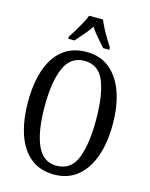

<svg xmlns="http://www.w3.org/2000/svg" viewBox="-136 -1017 869 1112"><g transform="rotate(15 298.5 -460.5)"><path d="M298 10Q213 10 156.5 -36Q100 -82 72 -165Q44 -248 44 -359Q44 -470 72 -552Q100 -634 156.5 -679.5Q213 -725 299 -725Q380 -725 436.5 -679.5Q493 -634 522.5 -551.5Q552 -469 552 -358Q552 -247 522.5 -164.5Q493 -82 436.5 -36Q380 10 298 10ZM298 -43Q384 -43 418 -126.5Q452 -210 452 -358Q452 -507 418 -589.5Q384 -672 299 -672Q217 -672 180.5 -589.5Q144 -507 144 -358Q144 -210 180.5 -126.5Q217 -43 298 -43ZM175 -784Q188 -803 203.5 -829Q219 -855 234 -882Q249 -909 257 -931H340Q349 -909 363 -882Q377 -855 393 -829Q409 -803 421 -784V-771H384Q363 -796 339.5 -822Q316 -848 298 -877Q280 -848 256.5 -822Q233 -796 212 -771H175Z"/></g></svg>

Font: Noto Serif ExtraCondensed
Style: Regular
Weight: 400
Width: 2
Designer: Monotype Design Team
Foundry: Monotype Imaging Inc.
Version: Version 2.015